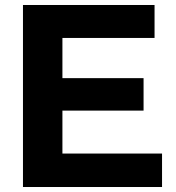

<svg xmlns="http://www.w3.org/2000/svg" viewBox="-20 -749 703 769"><path d="M72 0V-729H599V-597H230V-436H555V-306H230V-134H629V0Z"/></svg>

Font: BDO Grotesk
Style: Bold
Weight: 700
Designer: Deni Anggara
Foundry: Lokal Container
Version: Version 2.000